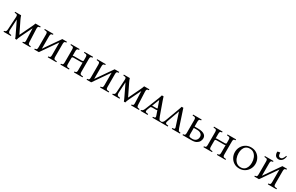

<svg xmlns="http://www.w3.org/2000/svg" viewBox="263 -2565 6746 4373"><g transform="rotate(30 3635.5 -379.0)"><path d="M363 8Q355 -15 345 -38Q335 -61 314 -104L177 -389H175L159 -100Q158 -63 174.5 -44Q191 -25 245 -23V0H53V-23Q84 -25 98 -44Q112 -63 113 -100L132 -425Q134 -460 128 -475.5Q122 -491 105 -496Q88 -501 55 -502V-525H212Q220 -499 229.5 -476Q239 -453 252 -425L400 -121H402L548 -425Q560 -449 570.5 -474.5Q581 -500 589 -525H727V-502Q704 -501 690.5 -496Q677 -491 671.5 -475.5Q666 -460 667 -425L681 -100Q683 -66 690 -50Q697 -34 713 -29.5Q729 -25 757 -23V0H548V-23Q567 -25 579 -29.5Q591 -34 596 -50Q601 -66 599 -100L587 -396H585L443 -104Q422 -61 414.5 -38Q407 -15 401 8Z M982 0H861V-23Q883 -24 896 -29Q909 -34 915 -50Q921 -66 921 -100V-425Q921 -460 914 -475.5Q907 -491 889 -496Q871 -501 836 -502V-525H1062V-502Q1040 -501 1027 -496Q1014 -491 1008 -475.5Q1002 -460 1002 -425V-101L1296 -525H1417V-502Q1395 -501 1382 -496Q1369 -491 1363 -475.5Q1357 -460 1357 -425V-100Q1357 -66 1364 -50Q1371 -34 1389.5 -29Q1408 -24 1442 -23V0H1216V-23Q1238 -24 1251 -29Q1264 -34 1270 -50Q1276 -66 1276 -100V-424Z M2045 -100Q2045 -66 2052 -50Q2059 -34 2077.5 -29Q2096 -24 2130 -23V0H1904V-23Q1926 -24 1939 -29Q1952 -34 1958 -50Q1964 -66 1964 -100V-293Q1951 -285 1925 -285H1732Q1710 -285 1700 -278Q1690 -271 1690 -251V-100Q1690 -66 1697 -50Q1704 -34 1722.5 -29Q1741 -24 1775 -23V0H1549V-23Q1571 -24 1584 -29Q1597 -34 1603 -50Q1609 -66 1609 -100V-425Q1609 -460 1602 -475.5Q1595 -491 1577 -496Q1559 -501 1524 -502V-525H1750V-502Q1728 -501 1715 -496Q1702 -491 1696 -475.5Q1690 -460 1690 -425V-313Q1703 -321 1730 -321H1923Q1943 -321 1952.5 -326Q1962 -331 1964 -344V-425Q1964 -460 1957 -475.5Q1950 -491 1932 -496Q1914 -501 1879 -502V-525H2105V-502Q2083 -501 2070 -496Q2057 -491 2051 -475.5Q2045 -460 2045 -425Z M2358 0H2237V-23Q2259 -24 2272 -29Q2285 -34 2291 -50Q2297 -66 2297 -100V-425Q2297 -460 2290 -475.5Q2283 -491 2265 -496Q2247 -501 2212 -502V-525H2438V-502Q2416 -501 2403 -496Q2390 -491 2384 -475.5Q2378 -460 2378 -425V-101L2672 -525H2793V-502Q2771 -501 2758 -496Q2745 -491 2739 -475.5Q2733 -460 2733 -425V-100Q2733 -66 2740 -50Q2747 -34 2765.5 -29Q2784 -24 2818 -23V0H2592V-23Q2614 -24 2627 -29Q2640 -34 2646 -50Q2652 -66 2652 -100V-424Z M3222 8Q3214 -15 3204 -38Q3194 -61 3173 -104L3036 -389H3034L3018 -100Q3017 -63 3033.5 -44Q3050 -25 3104 -23V0H2912V-23Q2943 -25 2957 -44Q2971 -63 2972 -100L2991 -425Q2993 -460 2987 -475.5Q2981 -491 2964 -496Q2947 -501 2914 -502V-525H3071Q3079 -499 3088.5 -476Q3098 -453 3111 -425L3259 -121H3261L3407 -425Q3419 -449 3429.5 -474.5Q3440 -500 3448 -525H3586V-502Q3563 -501 3549.5 -496Q3536 -491 3530.5 -475.5Q3525 -460 3526 -425L3540 -100Q3542 -66 3549 -50Q3556 -34 3572 -29.5Q3588 -25 3616 -23V0H3407V-23Q3426 -25 3438 -29.5Q3450 -34 3455 -50Q3460 -66 3458 -100L3446 -396H3444L3302 -104Q3281 -61 3273.5 -38Q3266 -15 3260 8Z M4103 -100Q4116 -64 4126.5 -48.5Q4137 -33 4150 -29Q4163 -25 4183 -23V0H3968V-23Q3997 -25 4012 -29.5Q4027 -34 4028.5 -50Q4030 -66 4017 -100L3980 -206Q3975 -201 3965 -199.5Q3955 -198 3944 -198H3851Q3830 -198 3819 -193Q3808 -188 3801 -169L3774 -100Q3759 -60 3772.5 -42.5Q3786 -25 3842 -23V0H3656V-23Q3680 -25 3697 -43Q3714 -61 3729 -100L3867 -447Q3877 -472 3885.5 -497Q3894 -522 3901 -548H3946Q3953 -522 3962 -497Q3971 -472 3979 -447ZM3943 -234Q3958 -234 3962 -239.5Q3966 -245 3959 -262L3902 -424H3900L3825 -230Q3830 -233 3836.5 -233.5Q3843 -234 3851 -234Z M4304 -100Q4289 -60 4302.5 -42.5Q4316 -25 4372 -23V0H4186V-23Q4210 -25 4227.5 -43Q4245 -61 4259 -100L4387 -447Q4396 -472 4405 -497Q4414 -522 4421 -548H4466Q4473 -522 4482 -497Q4491 -472 4499 -447L4613 -100Q4625 -64 4635.5 -48Q4646 -32 4659.5 -28.5Q4673 -25 4693 -23V0H4478V-23Q4507 -25 4522 -29.5Q4537 -34 4538.5 -50Q4540 -66 4527 -100L4422 -424H4420Z M5209 -171Q5209 -132 5188.5 -92.5Q5168 -53 5122 -26.5Q5076 0 4997 0H4760V-23Q4782 -24 4795 -29Q4808 -34 4814 -50Q4820 -66 4820 -100V-425Q4820 -460 4813 -475.5Q4806 -491 4788 -496Q4770 -501 4735 -502V-525H4961V-502Q4939 -501 4926 -496Q4913 -491 4907 -475.5Q4901 -460 4901 -425V-306H4986Q5055 -306 5098.5 -294Q5142 -282 5166.5 -262Q5191 -242 5200 -218.5Q5209 -195 5209 -171ZM4901 -100Q4901 -57 4921.5 -46.5Q4942 -36 4991 -36Q5036 -36 5063 -50.5Q5090 -65 5104 -86Q5118 -107 5122.5 -127.5Q5127 -148 5127 -161Q5127 -213 5088 -241.5Q5049 -270 4986 -270H4901Z M5806 -100Q5806 -66 5813 -50Q5820 -34 5838.5 -29Q5857 -24 5891 -23V0H5665V-23Q5687 -24 5700 -29Q5713 -34 5719 -50Q5725 -66 5725 -100V-293Q5712 -285 5686 -285H5493Q5471 -285 5461 -278Q5451 -271 5451 -251V-100Q5451 -66 5458 -50Q5465 -34 5483.5 -29Q5502 -24 5536 -23V0H5310V-23Q5332 -24 5345 -29Q5358 -34 5364 -50Q5370 -66 5370 -100V-425Q5370 -460 5363 -475.5Q5356 -491 5338 -496Q5320 -501 5285 -502V-525H5511V-502Q5489 -501 5476 -496Q5463 -491 5457 -475.5Q5451 -460 5451 -425V-313Q5464 -321 5491 -321H5684Q5704 -321 5713.5 -326Q5723 -331 5725 -344V-425Q5725 -460 5718 -475.5Q5711 -491 5693 -496Q5675 -501 5640 -502V-525H5866V-502Q5844 -501 5831 -496Q5818 -491 5812 -475.5Q5806 -460 5806 -425Z M6258 -540Q6341 -540 6401.5 -501Q6462 -462 6495.5 -398.5Q6529 -335 6529 -262Q6529 -188 6494.5 -125Q6460 -62 6399 -23.5Q6338 15 6256 15Q6174 15 6113.5 -24Q6053 -63 6019.5 -126.5Q5986 -190 5986 -263Q5986 -337 6020 -400Q6054 -463 6115.5 -501.5Q6177 -540 6258 -540ZM6270 -25Q6331 -25 6369 -54.5Q6407 -84 6425.5 -133.5Q6444 -183 6444 -242Q6444 -313 6420.5 -371.5Q6397 -430 6353 -465Q6309 -500 6245 -500Q6184 -500 6145.5 -470.5Q6107 -441 6089 -392Q6071 -343 6071 -283Q6071 -212 6094.5 -153.5Q6118 -95 6162.5 -60Q6207 -25 6270 -25Z M6770 0H6649V-23Q6671 -24 6684 -29Q6697 -34 6703 -50Q6709 -66 6709 -100V-425Q6709 -460 6702 -475.5Q6695 -491 6677 -496Q6659 -501 6624 -502V-525H6850V-502Q6828 -501 6815 -496Q6802 -491 6796 -475.5Q6790 -460 6790 -425V-101L7084 -525H7205V-502Q7183 -501 7170 -496Q7157 -491 7151 -475.5Q7145 -460 7145 -425V-100Q7145 -66 7152 -50Q7159 -34 7177.5 -29Q7196 -24 7230 -23V0H7004V-23Q7026 -24 7039 -29Q7052 -34 7058 -50Q7064 -66 7064 -100V-424ZM7044 -773 7063 -764Q7050 -685 7012 -649.5Q6974 -614 6927 -614Q6899 -614 6873.5 -626.5Q6848 -639 6832.5 -669.5Q6817 -700 6817 -753Q6835 -761 6850.5 -764Q6866 -767 6888 -768Q6887 -713 6902 -688.5Q6917 -664 6949 -664Q6981 -664 7003 -691.5Q7025 -719 7044 -773Z"/></g></svg>

Font: Bona Nova SC
Style: Regular
Weight: 400
Designer: Mateusz Machalski
Foundry: Capitalics
Version: Version 4.001; ttfautohint (v1.8.4.7-5d5b)